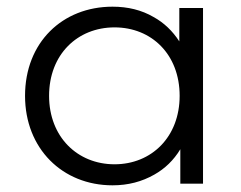

<svg xmlns="http://www.w3.org/2000/svg" viewBox="-20 -550 722 575"><path d="M317 5C364 5 405 -6 442 -27C474 -45 500 -70 520 -103V0H588V-526H517V-426C497 -457 471 -482 440 -499C404 -520 363 -530 317 -530C167 -530 55 -423 55 -263C55 -105 167 5 317 5ZM323 -58C212 -58 127 -140 127 -263C127 -387 212 -468 323 -468C434 -468 518 -387 518 -263C518 -140 434 -58 323 -58Z"/></svg>

Font: Montserrat Z
Style: Regular
Weight: 400
Designer: Julieta Ulanovsky
Foundry: Julieta Ulanovsky
Version: Version 8.000